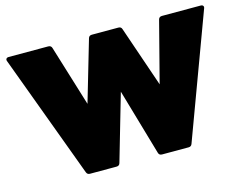

<svg xmlns="http://www.w3.org/2000/svg" viewBox="-100 -893 1338 1053"><g transform="rotate(-15 569.0 -367.0)"><path d="M289 0Q274 0 269 -14L10 -713Q6 -722 10 -728Q14 -734 24 -734H248Q265 -734 269 -719L375 -374L476 -719Q480 -734 496 -734H647Q663 -734 667 -719L785 -375L874 -719Q878 -734 894 -734H1114Q1124 -734 1128 -728Q1132 -722 1128 -713L869 -14Q864 0 849 0H698Q682 0 678 -15L569 -391L460 -15Q456 0 440 0Z"/></g></svg>

Font: LINE Seed Sans App Heavy
Style: Regular
Weight: 900
Designer: LINE VX Design & Dalton Maag Ltd & Sandoll Inc
Foundry: Dalton Maag Ltd
Version: Version 1.003